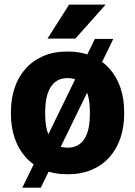

<svg xmlns="http://www.w3.org/2000/svg" viewBox="-20 -768 603 857"><path d="M485.8 -594.2 162.1 69.8H79.6L403.3 -594.2ZM28.8 -258.8V-269Q28.8 -327.1 45.4 -376.2Q62 -425.3 94.2 -461.4Q126.5 -497.6 173.3 -517.8Q220.2 -538.1 280.8 -538.1Q342.3 -538.1 389.4 -517.8Q436.5 -497.6 468.8 -461.4Q501 -425.3 517.6 -376.2Q534.2 -327.1 534.2 -269V-258.8Q534.2 -201.2 517.6 -152.1Q501 -103 468.8 -66.7Q436.5 -30.3 389.6 -10.3Q342.8 9.8 281.7 9.8Q221.2 9.8 173.8 -10.3Q126.5 -30.3 94.2 -66.7Q62 -103 45.4 -152.1Q28.8 -201.2 28.8 -258.8ZM181.6 -269V-258.8Q181.6 -227.5 186.8 -200.2Q191.9 -172.9 203.6 -152.3Q215.3 -131.8 234.6 -120.4Q253.9 -108.9 281.7 -108.9Q309.6 -108.9 328.6 -120.4Q347.7 -131.8 359.4 -152.3Q371.1 -172.9 376.2 -200.2Q381.3 -227.5 381.3 -258.8V-269Q381.3 -299.8 376.2 -326.9Q371.1 -354 359.4 -375Q347.7 -396 328.4 -407.7Q309.1 -419.4 280.8 -419.4Q253.4 -419.4 234.4 -407.7Q215.3 -396 203.6 -375Q191.9 -354 186.8 -326.9Q181.6 -299.8 181.6 -269ZM191.9 -595.7 288.6 -747.6H451.7L316.4 -595.7Z"/></svg>

Font: Roboto ExtraBold
Style: Regular
Weight: 800
Designer: Christian Robertson
Foundry: Google
Version: Version 3.009; 2024